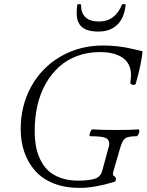

<svg xmlns="http://www.w3.org/2000/svg" viewBox="-20 -896 710 929"><path d="M457 -743.2Q402.3 -743.2 376.7 -764.9Q351.1 -786.6 351.1 -833Q351.1 -850.6 354 -873Q354 -876 363 -876Q372.1 -876 372.1 -873Q372.1 -792 459 -792Q537.1 -792 569.8 -873Q571.8 -877 583 -876Q588.4 -875 587.9 -873Q581.5 -808.6 546.9 -775.9Q512.2 -743.2 457 -743.2ZM80.1 -271Q80.1 -384.3 130.6 -476.6Q181.2 -568.8 272.7 -622.3Q364.3 -675.8 479 -675.8Q551.3 -675.8 617.2 -660.2Q629.4 -657.2 642.3 -654.3Q655.3 -651.4 661.6 -649.9Q668 -648.4 669.9 -647.9Q663.6 -584 637.2 -492.2Q635.7 -486.3 628.9 -485.4Q622.1 -484.4 616 -488Q609.9 -491.7 610.8 -497.1Q613.8 -520.5 613.8 -532.2Q613.8 -588.4 574 -616.2Q534.2 -644 463.9 -644Q404.3 -644 353.5 -625.2Q302.7 -606.4 265.1 -572Q227.5 -537.6 200.9 -490.5Q174.3 -443.4 161.1 -385.7Q147.9 -328.1 147.9 -263.2Q147.9 -224.1 153.6 -190.9Q159.2 -157.7 174.1 -125.7Q189 -93.8 212.2 -71.5Q235.4 -49.3 272.5 -35.6Q309.6 -22 357.9 -22Q409.2 -22 437.7 -30.8Q466.3 -39.6 474.1 -67.9L502.9 -173.8Q508.8 -191.9 508.8 -199.2Q508.8 -221.2 490.2 -229Q471.7 -236.8 417 -236.8Q410.2 -236.8 415.5 -253.4Q420.9 -270 428.2 -270Q468.3 -267.1 543 -267.1Q618.2 -267.1 650.9 -270Q654.8 -268.6 654.3 -261.2Q653.8 -253.9 649.2 -245.4Q644.5 -236.8 640.1 -236.8Q598.6 -236.8 584.7 -225.8Q570.8 -214.8 560.1 -175.8L527.8 -64Q525.4 -55.2 527.1 -50.3Q528.8 -45.4 532 -43.9Q535.2 -42.5 538.1 -39.1Q541 -35.6 541 -29.8Q541 -22.9 538.6 -19.8Q536.1 -16.6 529.8 -15.1Q436.5 13.2 365.2 13.2Q293.9 13.2 238.8 -9Q183.6 -31.2 149.4 -70.3Q115.2 -109.4 97.7 -160.2Q80.1 -210.9 80.1 -271Z"/></svg>

Font: Junicode SmCond Light
Style: Italic
Weight: 300
Width: 4
Italic angle: -11°
Designer: Peter S. Baker
Version: Version 2.206